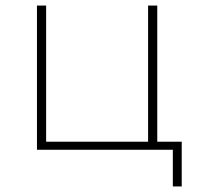

<svg xmlns="http://www.w3.org/2000/svg" viewBox="-20 -539 715 691"><path d="M113 0H602V132H634V-29H546V-519H513V-29H146V-519H113Z"/></svg>

Font: Chess Sans ExtraLight
Style: Regular
Weight: 275
Designer: Wolf Bōese
Foundry: Wolf Bōese
Version: Version 7.223;Glyphs 3.3 (3306)